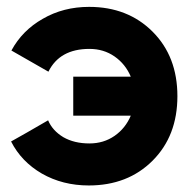

<svg xmlns="http://www.w3.org/2000/svg" viewBox="-20 -534 577 567"><path d="M243.2 -513.7Q357.4 -513.7 430.7 -440.4Q503.9 -367.2 503.9 -250Q503.9 -132.8 430.7 -59.6Q357.4 13.7 242.2 13.7Q165 13.7 103.5 -21.5Q43 -56.6 12.7 -116.2Q49.8 -136.7 122.1 -178.7Q134.8 -148.4 167 -128.9Q199.2 -110.4 244.1 -110.4Q286.1 -110.4 318.4 -132.8Q350.6 -155.3 366.2 -192.4Q309.6 -192.4 196.3 -192.4Q196.3 -220.7 196.3 -307.6Q238.3 -307.6 366.2 -307.6Q350.6 -344.7 318.4 -367.2Q286.1 -389.6 244.1 -389.6Q156.2 -389.6 123 -322.3Q86.9 -342.8 13.7 -384.8Q45.9 -444.3 106.4 -478.5Q167 -513.7 243.2 -513.7Z"/></svg>

Font: LeFont
Style: Regular
Weight: 700
Designer: Leryon MEDIA
Version: Version 1.0